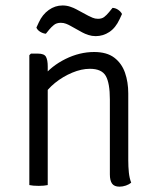

<svg xmlns="http://www.w3.org/2000/svg" viewBox="-20 -694 585 720"><path d="M122 -493Q146 -493 152.5 -480.8Q159 -468.5 159 -445V0Q145.5 3 125 3Q103.5 3 90 0V-487L96 -493ZM461 -93Q461 -69 463.2 -47.2Q465.5 -25.5 472 -9Q464.5 -2.5 452.2 1.8Q440 6 428 6Q408.5 6 400.2 -5.5Q392 -17 392 -40V-321Q392 -382 376.8 -409Q361.5 -436 317 -436Q285.5 -436 250.8 -421.5Q216 -407 186.2 -383Q156.5 -359 140 -330V-405Q172.5 -446.5 225.5 -472.8Q278.5 -499 333 -499Q380.5 -499 408.5 -477.8Q436.5 -456.5 448.8 -421.2Q461 -386 461 -344ZM243.5 -597.5Q236.5 -601.5 227.5 -605Q218.5 -608.5 208 -608.5Q192 -608.5 182 -600.2Q172 -592 165 -583.5L152 -567.5Q141 -568.5 130.8 -574.8Q120.5 -581 116.5 -590.5L125.5 -610Q139 -639.5 162.8 -656.5Q186.5 -673.5 214.5 -673.5Q229.5 -673.5 243 -669Q256.5 -664.5 265.5 -659.5L311 -635Q318 -631.5 327.2 -627.5Q336.5 -623.5 347.5 -623.5Q362 -623.5 371 -630.5Q380 -637.5 389 -648.5L402 -664.5Q413.5 -664 423.2 -657.2Q433 -650.5 437.5 -641.5L428.5 -622Q413.5 -589.5 390 -574Q366.5 -558.5 339 -558.5Q324.5 -558.5 311.5 -562.8Q298.5 -567 288.5 -572.5Z"/></svg>

Font: Signika Negative Light
Style: Regular
Weight: 300
Designer: Anna Giedry
Foundry: Anna Giedry
Version: Version 2.001